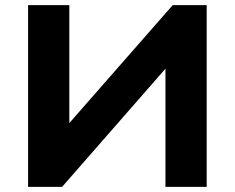

<svg xmlns="http://www.w3.org/2000/svg" viewBox="-20 -725 911 745"><path d="M89 0V-705H249V-227H231L650 -705H782V0H622V-479H640L221 0Z"/></svg>

Font: Nunito Sans 10pt SemiExpanded ExtraBold
Style: Regular
Weight: 800
Width: 6
Designer: Vernon Adams
Foundry: Vernon Adams
Version: Version 3.101;gftools[0.9.27]